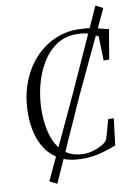

<svg xmlns="http://www.w3.org/2000/svg" viewBox="-105 -940 816 1136"><g transform="rotate(-10 302.5 -372.0)"><path d="M320.5 8Q241.5 8 188.5 -19.2Q135.5 -46.5 104.2 -92Q73 -137.5 59.5 -193.5Q46 -249.5 46 -306.5Q46 -407 75.8 -489Q105.5 -571 157.2 -629.5Q209 -688 276 -719.5Q343 -751 417.5 -751Q463.5 -751 500 -744.5Q536.5 -738 562.8 -730.8Q589 -723.5 605 -721L575 -543H541.5L537.5 -688Q526.5 -695 510.2 -703.5Q494 -712 469.2 -718.2Q444.5 -724.5 408 -724.5Q337.5 -724.5 285 -687.5Q232.5 -650.5 197.8 -590Q163 -529.5 145.8 -457.2Q128.5 -385 128.5 -314.5Q128.5 -257 138.5 -203.8Q148.5 -150.5 172 -109Q195.5 -67.5 235.5 -43.2Q275.5 -19 335.5 -19Q357.5 -19 386 -27Q414.5 -35 439.2 -48.5Q464 -62 474 -79Q478.5 -92 483 -107Q487.5 -122 491.5 -137.5Q495.5 -153 499.8 -168Q504 -183 507.5 -196.5H541.5L521.5 -36Q507.5 -31 487.2 -23.8Q467 -16.5 441.5 -9.2Q416 -2 385.8 3Q355.5 8 320.5 8ZM101 105.5 329 -384 550 -872 593.5 -849 364.5 -363 145 128Z"/></g></svg>

Font: Merriweather 144pt Light
Style: Italic
Weight: 300
Italic angle: -7.8°
Version: Version 2.101